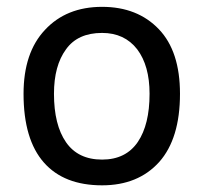

<svg xmlns="http://www.w3.org/2000/svg" viewBox="-20 -522 595 561"><path d="M278.3 -502Q173.8 -502 111.3 -434.6Q48.8 -368.2 48.8 -248Q48.8 -114.3 108.4 -46.9Q167 19.5 278.3 19.5Q383.8 19.5 445.3 -48.8Q505.9 -117.2 505.9 -248Q505.9 -372.1 444.3 -436.5Q381.8 -502 278.3 -502ZM137.7 -248Q137.7 -330.1 172.9 -377.9Q207 -425.8 278.3 -425.8Q343.8 -425.8 380.9 -377.9Q417 -330.1 417 -248Q417 -158.2 382.8 -107.4Q347.7 -55.7 278.3 -55.7Q208 -55.7 172.9 -106.4Q137.7 -157.2 137.7 -248Z"/></svg>

Font: cl
Style: Regular
Weight: 400
Designer: Mitja Miklavcic
Version: Version 1.0